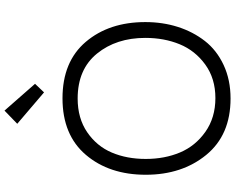

<svg xmlns="http://www.w3.org/2000/svg" viewBox="-118 -942 1069 874"><g transform="rotate(-90 417.0 -504.5)"><path d="M59 -376Q59 -542 149.5 -648.5Q240 -755 407 -755Q574 -755 664 -649Q754 -543 754 -378Q754 -299 732 -230Q710 -161 668 -107Q626 -53 558.5 -21.5Q491 10 406 10Q240 10 149.5 -100.5Q59 -211 59 -376ZM682 -378Q682 -510 610.5 -598Q539 -686 406 -686Q316 -686 252.5 -642.5Q189 -599 160 -530.5Q131 -462 131 -376Q131 -290 160.5 -220Q190 -150 254.5 -104.5Q319 -59 408 -59Q497 -59 560.5 -105Q624 -151 653 -221.5Q682 -292 682 -378ZM351 -1019 473 -880 434 -839 291 -961Z"/></g></svg>

Font: Biancoenero Regular
Style: Regular
Weight: 400
Designer: Riccardo Lorusso, Umberto Mischi
Foundry: Biancoenero Edizioni
Version: Version 0.000